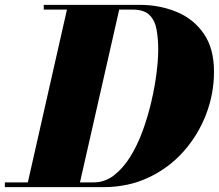

<svg xmlns="http://www.w3.org/2000/svg" viewBox="-60 -770 900 790"><path d="M365 0H-40V-19.5H54.5L215.5 -730.5H120V-750H514.5Q596 -750 665.8 -721.5Q735.5 -693 778 -632.2Q820.5 -571.5 820.5 -475Q820.5 -384 787.8 -299Q755 -214 695 -146.5Q635 -79 551.2 -39.5Q467.5 0 365 0ZM485.5 -730.5H430.5L269 -19.5H325Q371 -19.5 408.5 -48.2Q446 -77 475.8 -124.8Q505.5 -172.5 527 -231.5Q548.5 -290.5 562.8 -352Q577 -413.5 584 -469Q591 -524.5 591 -565Q591 -611 584.2 -648.5Q577.5 -686 555 -708.2Q532.5 -730.5 485.5 -730.5Z"/></svg>

Font: Bodoni* 11pt Fatface
Style: Italic
Weight: 900
Italic angle: -13°
Version: Version 2.3